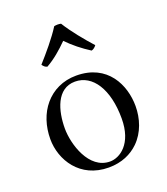

<svg xmlns="http://www.w3.org/2000/svg" viewBox="-125 -746 733 844"><g transform="rotate(-20 241.0 -324.0)"><path d="M258 -656C247.2 -658.5 236.7 -658.3 226 -656C197 -610 151 -556 115 -516C121 -507 128 -501 137 -499C176 -521 209 -550 241 -582C271 -551 306 -523 344 -499C353.4 -500.9 362 -509 367 -516C331 -556 287 -609 258 -656ZM40 -195C40 -98 105 10 240 10C301 10 347 -12 380 -44C423 -86 442 -146 442 -204C442 -303 388 -419 242 -419C179 -419 128 -393 93 -352C58 -311 40 -255 40 -195ZM228 -396C310 -396 366 -311 366 -174C366 -54 299 -13 254 -13C155 -13 116 -144 116 -217C116 -300 142 -396 228 -396Z"/></g></svg>

Font: Libertinus Serif Display
Style: Regular
Weight: 400
Designer: Philipp H. Poll
Foundry: Khaled Hosny
Version: Version 6.1